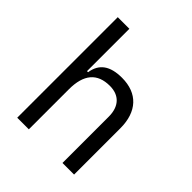

<svg xmlns="http://www.w3.org/2000/svg" viewBox="-201 -860 989 989"><g transform="rotate(45 293.0 -366.0)"><path d="M415.5 0H500V-336.9C500 -458 435.5 -527.3 322.3 -527.3C235.4 -527.3 188.5 -493.2 178.2 -423.8H170.4V-732.4H85.9V0H170.4V-291.5C170.4 -400.4 216.3 -453.6 307.6 -453.6C376 -453.6 415.5 -411.6 415.5 -337.4Z"/></g></svg>

Font: Cascadia Mono PL SemiLight
Style: Regular
Weight: 350
Monospace: yes
Designer: Aaron Bell
Foundry: Saja Typeworks
Version: Version 2404.023